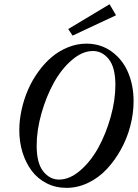

<svg xmlns="http://www.w3.org/2000/svg" viewBox="-20 -885 659 918"><path d="M327.1 -714.8 306.2 -746.1 503.9 -864.7 534.7 -812ZM297.9 13.2Q245.6 13.2 202.4 -9Q159.2 -31.2 131.1 -69.1Q103 -106.9 87.6 -156.5Q72.3 -206.1 72.3 -262.2Q72.3 -310.5 83.3 -360.4Q94.2 -410.2 114 -455.8Q133.8 -501.5 163.1 -542Q192.4 -582.5 227.3 -612.1Q262.2 -641.6 305.2 -658.9Q348.1 -676.3 393.1 -676.3Q462.4 -676.3 514.6 -637.9Q566.9 -599.6 592.8 -537.8Q618.7 -476.1 618.7 -400.9Q618.7 -343.3 603.3 -283.7Q587.9 -224.1 558.8 -171.4Q529.8 -118.7 491 -76.9Q452.1 -35.2 401.9 -11Q351.6 13.2 297.9 13.2ZM262.2 -26.4Q313 -26.4 363.3 -69.6Q413.6 -112.8 450 -178.7Q486.3 -244.6 509 -325.2Q531.7 -405.8 531.7 -478.5Q531.7 -562 500.5 -601.6Q469.2 -641.1 424.3 -641.1Q373.5 -641.1 323.5 -597.9Q273.4 -554.7 237.1 -488.8Q200.7 -422.9 178 -342.3Q155.3 -261.7 155.3 -188.5Q155.3 -105.5 186.5 -65.9Q217.8 -26.4 262.2 -26.4Z"/></svg>

Font: Elstob 18pt Medium
Style: Italic
Weight: 500
Italic angle: -20°
Designer: Peter S. Baker
Version: Version 1.015